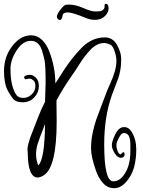

<svg xmlns="http://www.w3.org/2000/svg" viewBox="-20 -875 750 1006"><path d="M663 -119Q663 -178 629 -178Q612 -178 594 -134Q590 -126 590 -113.5Q590 -101 596 -84Q602 -67 613 -66Q628 -86 632 -71.5Q636 -57 623 -50L613 -48Q596 -48 581 -72Q566 -96 566 -114.5Q566 -133 582 -167Q601 -209 629 -209Q630 -209 631 -209Q655 -209 670 -184Q694 -144 694 -92.5Q694 -41 682.5 1Q671 43 642 77Q613 111 578.5 111Q544 111 520 84.5Q496 58 483 20Q457 -54 457 -97.5Q457 -141 466 -181.5Q475 -222 484.5 -249Q494 -276 512 -322.5Q530 -369 536 -386Q542 -403 558 -438Q590 -508 590 -556Q590 -578 580.5 -606.5Q571 -635 558.5 -641Q546 -647 529 -650Q485 -650 450 -610Q422 -580 399 -543Q376 -506 345 -462Q314 -418 276 -349V-335L277 -240Q277 5 207 45Q190 55 177 55Q135 55 127 -36Q126 -69 125 -78Q124 -87 124 -95.5Q124 -104 129.5 -124.5Q135 -145 139 -156Q143 -167 153 -192Q163 -217 178.5 -258Q194 -299 217 -344H216L219 -441Q219 -532 213.5 -558.5Q208 -585 200 -610Q184 -661 141.5 -661Q99 -661 66.5 -610Q34 -559 35 -512Q35 -421 67 -376Q78 -362 102.5 -362Q127 -362 146 -380.5Q165 -399 165.5 -422Q166 -445 155 -454Q144 -463 135.5 -463Q127 -463 120.5 -460.5Q114 -458 110 -462Q106 -466 106.5 -471Q107 -476 116 -479.5Q125 -483 138 -483Q151 -483 167.5 -468.5Q184 -454 183.5 -422Q183 -390 159.5 -364.5Q136 -339 98.5 -339Q61 -339 45.5 -361Q30 -383 22 -398Q1 -436 1 -502Q1 -578 44.5 -634Q88 -690 143 -690Q175 -690 199.5 -666.5Q224 -643 238 -606Q270 -523 270 -438Q327 -529 356 -565.5Q385 -602 411 -628Q464 -679 529 -679Q571 -679 593 -640Q615 -601 615 -566Q615 -531 610 -505.5Q605 -480 599.5 -464.5Q594 -449 582.5 -420Q571 -391 566 -376Q526 -262 526 -119Q526 75 573 75Q604 75 626 46Q663 -1 663 -82ZM533 -855Q549 -855 549 -832Q549 -809 529 -790Q509 -771 479 -771Q453 -771 432 -780Q360 -810 335 -810Q310 -810 308 -794Q305 -770 292 -770Q280 -774 278 -787Q278 -801 297 -825Q316 -849 325 -850Q334 -851 341 -851Q375 -851 416.5 -833Q458 -815 477.5 -815Q497 -815 505 -816Q513 -817 521 -824.5Q529 -832 528 -843Q527 -855 533 -855ZM180 -9H181Q214 -41 216 -225Q184 -144 176.5 -118.5Q169 -93 169 -65Q169 -37 180 -9Z"/></svg>

Font: Ruge Boogie
Style: Regular
Weight: 400
Version: Version 1.003